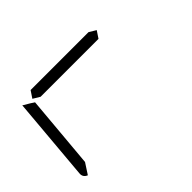

<svg xmlns="http://www.w3.org/2000/svg" viewBox="-96 -770 1008 1008"><g transform="rotate(-45 408.0 -266.5)"><path d="M629 -469H405H199L161 -492L187 -531H411H617L655 -508ZM83 -2Q56 -13 59 -41L99 -500V-505L138 -482L150 -474L158 -469L140 -265L122 -62Z"/></g></svg>

Font: DSEG7 Modern
Style: Light Italic
Weight: 300
Italic angle: -5°
Designer: Keshikan(Twitter:@keshinomi_88pro)
Version: Version 0.46